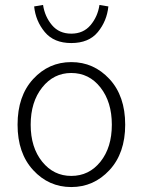

<svg xmlns="http://www.w3.org/2000/svg" viewBox="-20 -744 576 776"><path d="M268 -570Q198 -570 161 -614.5Q124 -659 118 -718L154 -724Q161 -677 190 -642.5Q219 -608 268 -608Q317 -608 346 -642.5Q375 -677 382 -724L418 -718Q412 -659 375.5 -614.5Q339 -570 268 -570ZM51 -240Q51 -356 114 -424.5Q177 -493 268 -493Q359 -493 422.5 -424.5Q486 -356 486 -240Q486 -125 422.5 -56.5Q359 12 268 12Q177 12 114 -56.5Q51 -125 51 -240ZM268 -33Q340 -33 386 -90.5Q432 -148 432 -240Q432 -332 386 -390.5Q340 -449 268 -449Q197 -449 150.5 -390.5Q104 -332 104 -240Q104 -148 150.5 -90.5Q197 -33 268 -33Z"/></svg>

Font: Assistant Light
Style: Regular
Weight: 300
Designer: Hebrew By Ben Nathan, Latin by Paul Hunt
Version: Version 2.001;PS 002.001;hotconv 1.0.88;makeotf.lib2.5.64775